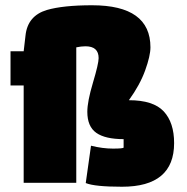

<svg xmlns="http://www.w3.org/2000/svg" viewBox="-20 -695 712 730"><path d="M20 -370V-500H70L77 -560Q85 -635 158 -657Q220 -675 330 -675Q552 -675 552 -515Q552 -483 532 -427.5Q512 -372 470 -314Q563 -314 602.5 -271.5Q642 -229 642 -151Q642 15 444 15Q340 15 306 1L326 -141Q370 -130 409.5 -130Q449 -130 450 -134V-166Q380 -166 346 -190Q312 -214 312 -270Q312 -309 333.5 -381Q355 -453 355 -474Q355 -519 305 -519Q289 -519 270 -515V0H70V-370Z"/></svg>

Font: Changa One
Style: Regular
Weight: 400
Designer: Eduardo Rodriguez Tunni
Foundry: Eduardo Rodriguez Tunni
Version: Version 1.003